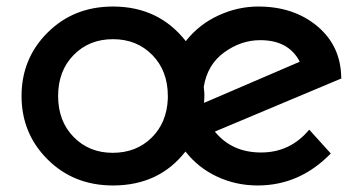

<svg xmlns="http://www.w3.org/2000/svg" viewBox="-20 -560 1106 588"><path d="M771 -540Q880 -540 952 -479.5Q1024 -419 1025 -322L1026 -320L638 -157Q690 -93 779.5 -93Q869 -93 927 -163L993 -90Q898 8 769 8Q703 8 645 -19Q587 -46 548 -96Q467 8 326 8Q206 8 126 -71.5Q46 -151 46 -266Q46 -381 126 -460.5Q206 -540 326 -540Q466 -540 549 -434Q589 -485 648.5 -512.5Q708 -540 771 -540ZM494 -258V-266Q494 -343 446.5 -391.5Q399 -440 326 -440Q253 -440 205.5 -391.5Q158 -343 158 -266Q158 -189 205.5 -140.5Q253 -92 325 -92Q397 -92 444 -138Q491 -184 494 -258ZM604 -294Q606 -276 606 -269Q606 -262 605.5 -255Q605 -248 605 -245L898 -371Q864 -437 777 -437Q718 -437 666.5 -399.5Q615 -362 604 -294Z"/></svg>

Font: Montserrat Alternates
Style: Regular
Weight: 400
Designer: Julieta Ulanovsky
Foundry: Julieta Ulanovsky
Version: Version 2.001